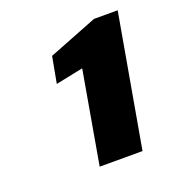

<svg xmlns="http://www.w3.org/2000/svg" viewBox="-77 -768 440 480"><g transform="rotate(-20 143.0 -528.0)"><path d="M110 -352 153 -598 80 -583 93 -653 223 -704H286L224 -352Z"/></g></svg>

Font: DM Sans Black
Style: Italic
Weight: 900
Italic angle: -10°
Designer: Colophon Foundry, Jonny Pinhorn
Foundry: Colophon Foundry
Version: Version 4.004;gftools[0.9.30]